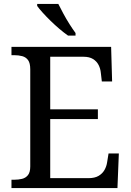

<svg xmlns="http://www.w3.org/2000/svg" viewBox="-20 -951 663 971"><path d="M38 0V-42H51Q73 -42 91.5 -46.5Q110 -51 121.5 -65.5Q133 -80 133 -109V-600Q133 -632 122 -647Q111 -662 92.5 -667Q74 -672 51 -672H38V-714H542L547 -539H495L490 -582Q488 -604 478.5 -622.5Q469 -641 450.5 -652.5Q432 -664 402 -664H234V-398H475V-349H234V-50H427Q459 -50 478.5 -61.5Q498 -73 508.5 -91.5Q519 -110 522 -132L529 -175H581L574 0ZM324 -771Q304 -785 281 -804.5Q258 -824 235.5 -846Q213 -868 195 -888Q177 -908 168 -921V-931H275Q286 -909 300.5 -882Q315 -855 331.5 -829Q348 -803 362 -784V-771Z"/></svg>

Font: Noto Serif Ethiopic
Style: Regular
Weight: 400
Designer: Monotype Design Team
Foundry: Monotype Imaging Inc.
Version: Version 2.102